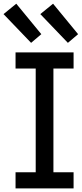

<svg xmlns="http://www.w3.org/2000/svg" viewBox="-58 -1042 456 1062"><path d="M235.5 -1021.5 374 -853 317.5 -805 165 -964ZM32 -1021.5 170.5 -853 114 -805 -38.5 -964ZM28 -663V-752H349V-663H237.5V-89H349V0H28V-89H139.5V-663Z"/></svg>

Font: Hepta Slab Medium
Style: Regular
Weight: 500
Designer: Michael LaGattuta
Foundry: Michael LaGattuta
Version: Version 1.102